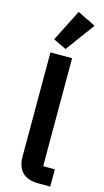

<svg xmlns="http://www.w3.org/2000/svg" viewBox="-150 -1050 593 1096"><g transform="rotate(15 147.0 -502.5)"><path d="M152 -781 75 -818 170 -1005 278 -952ZM202 0C114 0 74 -46 74 -126V-740H202V-102H271V0Z"/></g></svg>

Font: Plexus Sans SemiBold
Style: Regular
Weight: 600
Version: Version 2.001;PS 002.001;hotconv 1.0.70;makeotf.lib2.5.58329